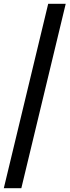

<svg xmlns="http://www.w3.org/2000/svg" viewBox="-30 -803 365 1008"><path d="M-10 185 223 -783H315L82 185Z"/></svg>

Font: Ubuntu Sans Medium
Style: Italic
Weight: 500
Italic angle: -13.5°
Designer: Dalton Maag Ltd
Foundry: Dalton Maag Ltd
Version: Version 1.006